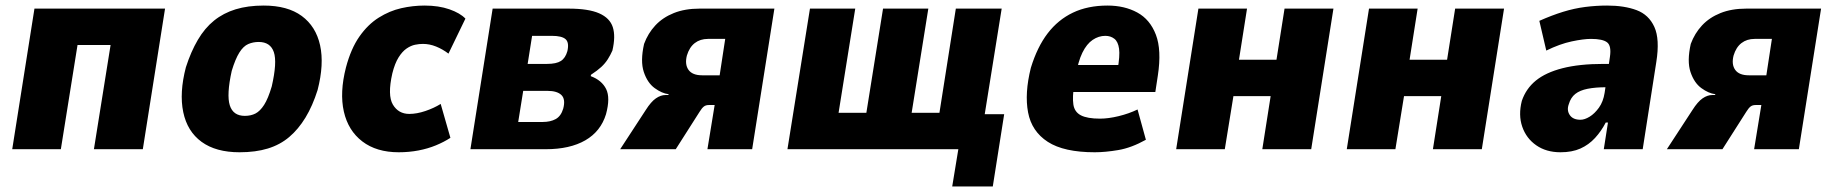

<svg xmlns="http://www.w3.org/2000/svg" viewBox="-20 -537 6598 691"><path d="M24 0 104 -506H574L494 0H318L378 -375H259L199 0Z M842 11Q757 11 705.5 -26.5Q654 -64 639.5 -133.5Q625 -203 649 -295Q667 -351 692 -393.5Q717 -436 750.5 -463Q784 -490 828 -503.5Q872 -517 929 -517Q1015 -517 1066 -479.5Q1117 -442 1132 -374Q1147 -306 1123 -213Q1105 -156 1079.5 -114Q1054 -72 1021 -44Q988 -16 944 -2.5Q900 11 842 11ZM861 -120Q883 -120 899.5 -128.5Q916 -137 930.5 -159.5Q945 -182 958 -226Q978 -313 965.5 -349.5Q953 -386 911 -386Q891 -386 873.5 -378.5Q856 -371 841.5 -348Q827 -325 814 -282Q795 -196 807 -158Q819 -120 861 -120Z M1415 11Q1335 11 1284 -28Q1233 -67 1217.5 -135.5Q1202 -204 1225 -294Q1243 -362 1273.5 -405.5Q1304 -449 1343 -473.5Q1382 -498 1424 -507.5Q1466 -517 1508 -517Q1559 -517 1597.5 -503.5Q1636 -490 1655 -470L1594 -344Q1573 -360 1549.5 -369.5Q1526 -379 1502 -379Q1489 -379 1474 -376Q1459 -373 1443.5 -362.5Q1428 -352 1414.5 -330.5Q1401 -309 1392 -273Q1374 -194 1394 -160.5Q1414 -127 1453 -127Q1480 -127 1511 -137.5Q1542 -148 1566 -163L1601 -41Q1578 -26 1549 -14Q1520 -2 1486 4.5Q1452 11 1415 11Z M1673 0 1753 -506H2026Q2098 -506 2136.5 -489Q2175 -472 2185.5 -439Q2196 -406 2184 -355Q2177 -339 2167.5 -324Q2158 -309 2144 -296Q2130 -283 2107 -268L2106 -263Q2146 -248 2161.5 -216.5Q2177 -185 2161 -126Q2142 -64 2086.5 -32Q2031 0 1944 0ZM1845 -98H1933Q1961 -98 1980 -108.5Q1999 -119 2007 -146Q2016 -180 2000.5 -195Q1985 -210 1950 -210H1863ZM1879 -307H1949Q1982 -307 1998.5 -317.5Q2015 -328 2022 -353Q2029 -384 2015.5 -396Q2002 -408 1966 -408H1895Z M2212 0 2304 -141Q2323 -171 2340.5 -183Q2358 -195 2375 -195H2386V-198Q2362 -201 2336 -220Q2310 -239 2297 -278Q2284 -317 2298 -379Q2312 -417 2338.5 -445.5Q2365 -474 2405 -490Q2445 -506 2498 -506H2767L2687 0H2526L2552 -159H2531Q2520 -159 2513 -153.5Q2506 -148 2498 -135L2412 0ZM2507 -266H2570L2590 -397H2528Q2500 -397 2480.5 -382Q2461 -367 2452 -337Q2444 -305 2458 -285.5Q2472 -266 2507 -266Z M3407 134 3429 0H2814L2895 -506H3058L2998 -131H3098L3158 -506H3321L3261 -131H3361L3420 -506H3585L3524 -126H3594L3553 134Z M3920 11Q3809 11 3751 -26.5Q3693 -64 3680 -132.5Q3667 -201 3690 -293Q3713 -368 3750.5 -417Q3788 -466 3841.5 -491.5Q3895 -517 3966 -517Q4027 -517 4073 -492Q4119 -467 4140 -412Q4161 -357 4147 -265L4138 -206H3821L3836 -303H4016L4002 -286Q4011 -336 4007.5 -361.5Q4004 -387 3990.5 -397.5Q3977 -408 3958 -408Q3934 -408 3912.5 -393.5Q3891 -379 3875.5 -347.5Q3860 -316 3851 -262L3846 -232Q3839 -188 3843 -161Q3847 -134 3870 -122Q3893 -110 3939 -110Q3969 -110 4006 -119Q4043 -128 4074 -143L4104 -34Q4052 -5 4005 3Q3958 11 3920 11Z M4213 0 4293 -506H4468L4439 -322H4574L4603 -506H4779L4699 0H4523L4553 -191H4419L4388 0Z M4827 0 4907 -506H5082L5053 -322H5188L5217 -506H5393L5313 0H5137L5167 -191H5033L5002 0Z M5596 11Q5545 11 5509 -14Q5473 -39 5458.5 -81Q5444 -123 5457 -174Q5472 -218 5507.5 -247Q5543 -276 5603.5 -291.5Q5664 -307 5751 -307H5796L5783 -223H5760Q5722 -223 5694 -217.5Q5666 -212 5649.5 -199Q5633 -186 5626 -162Q5618 -140 5629.5 -123Q5641 -106 5668 -106Q5683 -106 5701 -117Q5719 -128 5734.5 -149.5Q5750 -171 5755 -203L5774 -332Q5780 -372 5764 -384.5Q5748 -397 5706 -397Q5679 -397 5636.5 -388Q5594 -379 5545 -355L5520 -462Q5565 -482 5605.5 -494.5Q5646 -507 5685.5 -512Q5725 -517 5764 -517Q5826 -517 5870 -500.5Q5914 -484 5934 -440Q5954 -396 5941 -314L5892 0H5752L5767 -96H5759Q5743 -65 5720.5 -40.5Q5698 -16 5668 -2.5Q5638 11 5596 11Z M5979 0 6071 -141Q6090 -171 6107.5 -183Q6125 -195 6142 -195H6153V-198Q6129 -201 6103 -220Q6077 -239 6064 -278Q6051 -317 6065 -379Q6079 -417 6105.5 -445.5Q6132 -474 6172 -490Q6212 -506 6265 -506H6534L6454 0H6293L6319 -159H6298Q6287 -159 6280 -153.5Q6273 -148 6265 -135L6179 0ZM6274 -266H6337L6357 -397H6295Q6267 -397 6247.5 -382Q6228 -367 6219 -337Q6211 -305 6225 -285.5Q6239 -266 6274 -266Z"/></svg>

Font: Nunito Sans 7pt Condensed Black
Style: Italic
Weight: 900
Width: 3
Italic angle: -9°
Designer: Vernon Adams
Foundry: Vernon Adams
Version: Version 3.101;gftools[0.9.27]